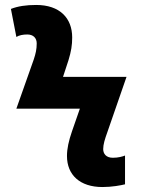

<svg xmlns="http://www.w3.org/2000/svg" viewBox="-20 -744 570 774"><path d="M393 10C432 10 468 3 484 -1V-117C474 -113 457 -108 435 -108C408 -108 396 -124 396 -143C396 -162 403 -184 412 -209L490 -434H234L256 -501C267 -537 271 -562 271 -593C271 -671 221 -724 126 -724C85 -724 52 -719 24 -708L46 -595C57 -602 73 -605 90 -605C114 -605 128 -591 128 -569C128 -546 124 -528 116 -504L46 -306H302L270 -214C257 -176 250 -145 250 -115C250 -39 302 10 393 10Z"/></svg>

Font: Noto Sans Mono Condensed ExtraBold
Style: Regular
Weight: 800
Width: 3
Designer: Monotype Design Team
Foundry: Monotype Imaging Inc.
Version: Version 2.014